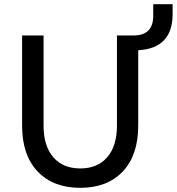

<svg xmlns="http://www.w3.org/2000/svg" viewBox="-20 -885 848 921"><path d="M365 16Q235 16 160.5 -62.5Q86 -141 86 -282V-715H189V-282Q189 -185 235.5 -131Q282 -77 365 -77Q448 -77 494.5 -131Q541 -185 541 -282V-715H621Q715 -715 715 -809V-865H808V-818Q808 -653 643 -644V-282Q643 -141 569 -62.5Q495 16 365 16Z"/></svg>

Font: Wix Madefor Text Medium
Style: Regular
Weight: 500
Designer: Dalton Maag Ltd
Foundry: Dalton Maag Ltd
Version: Version 3.100